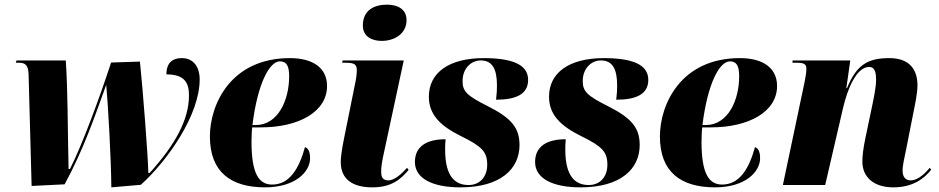

<svg xmlns="http://www.w3.org/2000/svg" viewBox="-20 -796 4041 826"><path d="M459 10 586 -1C702 -106 839 -302 839 -454C839 -510 811 -546 762 -546C725 -546 696 -529 696 -476C774 -476 793 -440 793 -386C793 -280 733 -173 624 -52H618C618 -109 593 -431 582 -531L458 -527C409 -377 333 -171 281 -69H275C271 -244 272 -402 263 -536H51L48 -526H63C88 -526 102 -516 103 -476L116 4L258 -3C339 -152 386 -290 437 -431C445 -345 458 -113 459 10Z M1120 10C1252 10 1314 -58 1314 -115C1314 -147 1304 -159 1292 -163C1266 -68 1224 -2 1151 -2C1095 -2 1062 -46 1062 -186C1062 -195 1063 -236 1065 -248H1102C1267 -248 1387 -316 1387 -426C1387 -501 1330 -546 1227 -546C973 -546 883 -347 883 -209C883 -56 973 10 1120 10ZM1080 -258H1066C1088 -436 1139 -532 1184 -532C1212 -532 1224 -514 1224 -468C1224 -365 1176 -258 1080 -258Z M1622 -620C1677 -620 1729 -651 1729 -709C1729 -758 1689 -776 1645 -776C1592 -776 1541 -754 1541 -686C1541 -641 1577 -620 1622 -620ZM1582 10C1665 10 1704 -25 1738 -65L1731 -74C1710 -50 1678 -20 1651 -20C1628 -20 1620 -33 1620 -55C1619 -76 1624 -105 1633 -145L1717 -536H1454L1452 -526H1469C1507 -526 1515 -517 1515 -493C1515 -473 1511 -451 1506 -428L1462 -210C1449 -147 1446 -117 1446 -99C1446 -26 1495 10 1582 10Z M1961 10C2133 10 2215 -69 2215 -172C2215 -246 2180 -288 2079 -339C1989 -384 1970 -403 1970 -447C1970 -502 2007 -536 2048 -536C2097 -536 2118 -501 2118 -428C2118 -410 2117 -390 2114 -367C2200 -367 2252 -391 2252 -452C2252 -503 2213 -546 2061 -546C1911 -546 1825 -483 1825 -380C1825 -304 1873 -255 1962 -211C2054 -166 2076 -143 2076 -87C2076 -35 2044 0 1996 0C1939 0 1895 -35 1895 -152C1895 -165 1895 -181 1897 -197C1815 -197 1765 -166 1765 -99C1765 -30 1837 10 1961 10Z M2478 10C2650 10 2732 -69 2732 -172C2732 -246 2697 -288 2596 -339C2506 -384 2487 -403 2487 -447C2487 -502 2524 -536 2565 -536C2614 -536 2635 -501 2635 -428C2635 -410 2634 -390 2631 -367C2717 -367 2769 -391 2769 -452C2769 -503 2730 -546 2578 -546C2428 -546 2342 -483 2342 -380C2342 -304 2390 -255 2479 -211C2571 -166 2593 -143 2593 -87C2593 -35 2561 0 2513 0C2456 0 2412 -35 2412 -152C2412 -165 2412 -181 2414 -197C2332 -197 2282 -166 2282 -99C2282 -30 2354 10 2478 10Z M3056 10C3188 10 3250 -58 3250 -115C3250 -147 3240 -159 3228 -163C3202 -68 3160 -2 3087 -2C3031 -2 2998 -46 2998 -186C2998 -195 2999 -236 3001 -248H3038C3203 -248 3323 -316 3323 -426C3323 -501 3266 -546 3163 -546C2909 -546 2819 -347 2819 -209C2819 -56 2909 10 3056 10ZM3016 -258H3002C3024 -436 3075 -532 3120 -532C3148 -532 3160 -514 3160 -468C3160 -365 3112 -258 3016 -258Z M3823 10C3906 10 3956 -27 3986 -66L3980 -74C3964 -56 3933 -20 3897 -20C3877 -20 3863 -34 3863 -61C3863 -88 3871 -116 3878 -152L3910 -314C3917 -349 3927 -394 3927 -429C3927 -491 3898 -546 3806 -546C3714 -546 3665 -518 3624 -417H3621L3638 -536H3390L3389 -526H3411C3447 -526 3449 -514 3449 -497C3449 -483 3445 -462 3442 -446L3348 0H3530L3607 -332C3626 -414 3665 -508 3719 -508C3747 -508 3749 -476 3749 -452C3749 -420 3738 -370 3733 -345L3703 -202C3694 -159 3690 -126 3690 -101C3690 -33 3740 10 3823 10Z"/></svg>

Font: Noto Serif Display SemiCondensed Black
Style: Italic
Weight: 900
Width: 4
Italic angle: -12°
Designer: Monotype Design Team
Foundry: Monotype Imaging Inc.
Version: Version 2.009